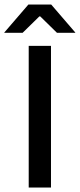

<svg xmlns="http://www.w3.org/2000/svg" viewBox="-58 -846 360 866"><path d="M172 0H71.5V-639H172ZM70 -825.5H173L281.5 -699.5V-698H199L123.5 -772H119.5L44 -698H-38.5V-699.5Z"/></svg>

Font: Anek Bangla Medium
Style: Regular
Weight: 500
Designer: Sulekha Rajkumar (Bangla), Yesha Goshar (Latin)
Foundry: Ek Type
Version: Version 1.003